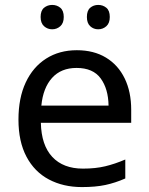

<svg xmlns="http://www.w3.org/2000/svg" viewBox="-20 -750 604 780"><path d="M292 -546Q361 -546 410.5 -516Q460 -486 486.5 -431.5Q513 -377 513 -304V-251H146Q148 -160 192.5 -112.5Q237 -65 317 -65Q368 -65 407.5 -74.5Q447 -84 489 -102V-25Q448 -7 408 1.5Q368 10 313 10Q237 10 178.5 -21Q120 -52 87.5 -113.5Q55 -175 55 -264Q55 -352 84.5 -415Q114 -478 167.5 -512Q221 -546 292 -546ZM291 -474Q228 -474 191.5 -433.5Q155 -393 148 -321H421Q420 -389 389 -431.5Q358 -474 291 -474ZM145 -681Q145 -707 159 -718.5Q173 -730 192 -730Q211 -730 225 -718.5Q239 -707 239 -681Q239 -656 225 -643.5Q211 -631 192 -631Q173 -631 159 -643.5Q145 -656 145 -681ZM333 -681Q333 -707 346.5 -718.5Q360 -730 379 -730Q398 -730 412 -718.5Q426 -707 426 -681Q426 -656 412 -643.5Q398 -631 379 -631Q360 -631 346.5 -643.5Q333 -656 333 -681Z"/></svg>

Font: Noto Sans Buhid
Style: Regular
Weight: 400
Designer: Monotype Design Team
Foundry: Monotype Imaging Inc.
Version: Version 2.001